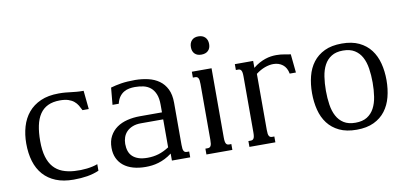

<svg xmlns="http://www.w3.org/2000/svg" viewBox="-69 -951 2513 1185"><g transform="rotate(-10 1187.5 -358.5)"><path d="M321.8 -41Q341.8 -39.6 361.8 -40Q381.8 -40.5 400.9 -42.7Q419.9 -44.9 437 -48.8Q454.1 -52.7 468.3 -58.1V-17.1Q434.6 -2.4 395 4.2Q355.5 10.7 309.1 10.7Q245.1 10.7 198.2 -8.3Q151.4 -27.3 120.1 -62.5Q88.9 -97.7 73.7 -147.7Q58.6 -197.8 58.6 -259.3Q58.6 -315.4 73 -364.7Q87.4 -414.1 117.9 -450.7Q148.4 -487.3 195.8 -508.3Q243.2 -529.3 309.1 -529.3Q334.5 -529.3 352.1 -527.6Q369.6 -525.9 385.7 -523.9Q401.9 -522 419.7 -520.3Q437.5 -518.6 463.9 -518.6L475.6 -402.3H436.5Q428.7 -418.5 419.7 -433.6Q410.6 -448.7 396.7 -460.2Q382.8 -471.7 361.8 -478.8Q340.8 -485.8 309.1 -485.8Q264.6 -485.8 233.6 -470.9Q202.6 -456.1 183.1 -427Q163.6 -397.9 154.8 -355.7Q146 -313.5 146 -259.3Q146 -201.2 158 -160.9Q169.9 -120.6 192.6 -95Q215.3 -69.3 247.8 -56.6Q280.3 -43.9 321.8 -41Z M917 -259.8H777.8Q746.6 -259.8 724.4 -250.7Q702.1 -241.7 687.7 -226.8Q673.3 -211.9 666.5 -192.1Q659.7 -172.4 659.7 -150.9Q659.7 -126 666.5 -106Q673.3 -85.9 688.2 -72Q703.1 -58.1 726.1 -50.5Q749 -43 781.2 -43Q817.9 -43 850.3 -52.7Q882.8 -62.5 917 -84.5ZM1001 -85Q1001 -69.8 1002.4 -60.5Q1003.9 -51.3 1007.3 -45.9Q1010.7 -40.5 1015.4 -38.6Q1020 -36.6 1026.9 -36.6H1040.5V0H925.8V-43.9Q903.8 -27.3 882.6 -16.8Q861.3 -6.3 840.6 -0.2Q819.8 5.9 799.8 8.3Q779.8 10.7 760.7 10.7Q717.3 10.7 682.4 0.7Q647.5 -9.3 623 -28.8Q598.6 -48.3 585.4 -76.7Q572.3 -105 572.3 -141.6Q572.3 -184.1 588.9 -214.8Q605.5 -245.6 633.5 -265.4Q661.6 -285.2 699 -294.4Q736.3 -303.7 777.8 -303.7H917V-352.1Q917 -392.1 906.2 -418.2Q895.5 -444.3 877 -459.7Q858.4 -475.1 833.3 -481Q808.1 -486.8 778.8 -486.8Q761.2 -486.8 743.7 -483.6Q726.1 -480.5 710.2 -471.2Q694.3 -461.9 682.1 -445.3Q669.9 -428.7 663.6 -402.3H624.5L634.3 -508.8Q649.4 -513.2 665.5 -516.8Q681.6 -520.5 700 -523.4Q718.3 -526.4 740 -527.8Q761.7 -529.3 788.6 -529.3Q831.5 -528.8 870.1 -519.8Q908.7 -510.7 937.7 -490Q966.8 -469.2 983.9 -434.8Q1001 -400.4 1001 -349.1Z M1142.1 -518.6H1265.6V-85Q1265.6 -69.8 1267.1 -60.5Q1268.6 -51.3 1272 -45.9Q1275.4 -40.5 1280 -38.6Q1284.7 -36.6 1291.5 -36.6H1304.7V0H1142.1V-36.6H1155.8Q1162.1 -36.6 1167 -38.6Q1171.9 -40.5 1175.3 -45.9Q1178.7 -51.3 1180.2 -60.5Q1181.6 -69.8 1181.6 -85V-433.6Q1181.6 -448.7 1180.2 -458Q1178.7 -467.3 1175.3 -472.7Q1171.9 -478 1167 -480Q1162.1 -481.9 1155.8 -481.9H1142.1ZM1162.6 -668.5Q1162.6 -695.3 1177.5 -710.9Q1192.4 -726.6 1218.8 -726.6Q1246.1 -726.6 1261.5 -710.9Q1276.9 -695.3 1276.9 -668.5Q1276.9 -642.1 1261.5 -627.2Q1246.1 -612.3 1218.8 -612.3Q1192.4 -612.3 1177.5 -627.2Q1162.6 -642.1 1162.6 -668.5Z M1535.2 -436V-85Q1535.2 -69.8 1536.6 -60.5Q1538.1 -51.3 1541.5 -45.9Q1544.9 -40.5 1549.6 -38.6Q1554.2 -36.6 1561 -36.6H1574.2V0H1411.6V-36.6H1425.3Q1431.6 -36.6 1436.5 -38.6Q1441.4 -40.5 1444.8 -45.9Q1448.2 -51.3 1449.7 -60.5Q1451.2 -69.8 1451.2 -85V-433.6Q1451.2 -448.7 1449.7 -458Q1448.2 -467.3 1444.8 -472.7Q1441.4 -478 1436.5 -480Q1431.6 -481.9 1425.3 -481.9H1411.6V-518.6H1526.4V-475.1Q1545.9 -491.2 1565.4 -501.7Q1585 -512.2 1603.3 -518.3Q1621.6 -524.4 1638.9 -526.9Q1656.2 -529.3 1671.9 -529.3Q1700.7 -529.3 1723.6 -524.7Q1746.6 -520 1762.2 -518.6L1773.9 -402.3H1734.9Q1728 -440.4 1703.6 -459.2Q1679.2 -478 1645 -478Q1620.1 -478 1591.8 -467.8Q1563.5 -457.5 1535.2 -436Z M1849.6 -259.3Q1849.6 -315.4 1862.1 -364.5Q1874.5 -413.6 1902.3 -450.2Q1930.2 -486.8 1974.6 -508.1Q2019 -529.3 2083 -529.3Q2146.5 -529.3 2190.9 -508.1Q2235.4 -486.8 2263.2 -450.2Q2291 -413.6 2303.7 -364.5Q2316.4 -315.4 2316.4 -259.3Q2316.4 -203.1 2303.7 -154.1Q2291 -105 2263.2 -68.4Q2235.4 -31.7 2190.9 -10.5Q2146.5 10.7 2083 10.7Q2019 10.7 1974.6 -10.5Q1930.2 -31.7 1902.3 -68.4Q1874.5 -105 1862.1 -154.1Q1849.6 -203.1 1849.6 -259.3ZM1936.5 -259.3Q1936.5 -212.4 1942.9 -171.1Q1949.2 -129.9 1965.6 -99.4Q1981.9 -68.8 2010.3 -51Q2038.6 -33.2 2083 -33.2Q2127.4 -33.2 2155.8 -51Q2184.1 -68.8 2200.4 -99.4Q2216.8 -129.9 2223.1 -171.1Q2229.5 -212.4 2229.5 -259.3Q2229.5 -306.2 2223.1 -347.4Q2216.8 -388.7 2200.4 -419.2Q2184.1 -449.7 2155.5 -467.5Q2127 -485.4 2083 -485.4Q2039.1 -485.4 2010.5 -467.5Q1981.9 -449.7 1965.6 -419.2Q1949.2 -388.7 1942.9 -347.4Q1936.5 -306.2 1936.5 -259.3Z"/></g></svg>

Font: Arian Grqi
Style: Regular
Weight: 400
Designer: Ruben Hakobyan (Tarumian)
Foundry: Ruben Hakobyan (Tarumian)
Version: Version 1.003